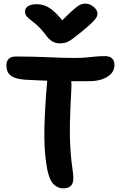

<svg xmlns="http://www.w3.org/2000/svg" viewBox="-20 -1017 661 1050"><path d="M325 13Q298 13 275 -7.5Q252 -28 239 -87Q232 -123 227.5 -167Q223 -211 222.5 -268.5Q222 -326 226 -403.5Q230 -481 239 -587Q241 -614 255.5 -631Q270 -648 294 -648Q341 -648 357.5 -620Q374 -592 370 -526Q364 -420 362.5 -345Q361 -270 364 -220Q367 -170 370.5 -137.5Q374 -105 377.5 -83.5Q381 -62 381 -44Q381 -13 367 0Q353 13 325 13ZM471 -573Q418 -573 372.5 -573Q327 -573 286 -574Q245 -575 204 -577Q163 -579 119 -581Q78 -584 55.5 -594Q33 -604 24 -620.5Q15 -637 15 -661Q15 -681 27 -694.5Q39 -708 68 -708Q118 -708 158.5 -707Q199 -706 235.5 -704.5Q272 -703 308.5 -701.5Q345 -700 385 -700Q423 -700 449.5 -702.5Q476 -705 500 -707.5Q524 -710 555 -710Q581 -710 593.5 -697Q606 -684 606 -663Q606 -632 586 -612Q566 -592 535 -582.5Q504 -573 471 -573ZM447 -997Q464 -997 479 -988.5Q494 -980 503.5 -967.5Q513 -955 513 -942Q513 -933 508 -923Q503 -913 485 -895Q467 -877 427 -844Q398 -821 380 -807Q362 -793 346 -786.5Q330 -780 307 -780Q283 -780 264.5 -791.5Q246 -803 227 -830Q204 -860 184.5 -877.5Q165 -895 150 -906Q135 -917 126 -927.5Q117 -938 117 -955Q117 -973 134 -983.5Q151 -994 180 -994Q205 -994 228.5 -985Q252 -976 279.5 -950.5Q307 -925 344 -877L293 -878Q335 -921 360.5 -945Q386 -969 401.5 -980.5Q417 -992 427 -994.5Q437 -997 447 -997Z"/></svg>

Font: Shantell Sans SemiBold
Style: Regular
Weight: 600
Designer: Stephen Nixon, Anya Danilova, Shantell Martin
Foundry: Arrow Type
Version: Version 1.011;[c5ecc13dd]